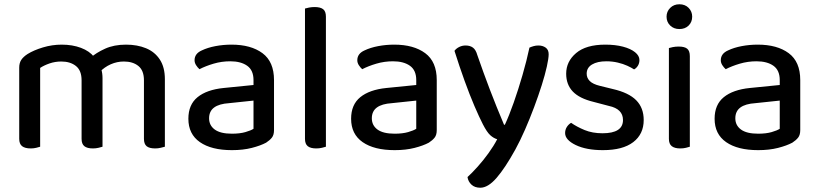

<svg xmlns="http://www.w3.org/2000/svg" viewBox="-20 -689 3834 899"><path d="M460 -323V-208H362V-313Q362 -359 335.5 -380Q309 -401 267 -401Q238 -401 212 -392Q186 -383 168 -371V-208H70V-372Q70 -394 79.5 -408.5Q89 -423 109 -436Q138 -454 181 -467Q224 -480 269 -480Q319 -480 359 -465Q399 -450 421 -422Q427 -415 432 -410Q437 -405 441 -397Q449 -384 454.5 -364.5Q460 -345 460 -323ZM752 -318V-208H654V-313Q654 -359 628 -380Q602 -401 560 -401Q528 -401 498.5 -388Q469 -375 446 -351L402 -417Q430 -442 472 -461Q514 -480 570 -480Q623 -480 664 -463Q705 -446 728.5 -410Q752 -374 752 -318ZM70 -259H168V-2Q162 0 150 3Q138 6 124 6Q97 6 83.5 -4.5Q70 -15 70 -39ZM362 -259H460V-2Q454 0 441.5 3Q429 6 415 6Q388 6 375 -4.5Q362 -15 362 -39ZM654 -259H752V-2Q745 0 732.5 3Q720 6 707 6Q679 6 666.5 -4.5Q654 -15 654 -39Z M1066 -63Q1103 -63 1129 -70.5Q1155 -78 1167 -86V-218L1053 -206Q1006 -203 982.5 -185.5Q959 -168 959 -135Q959 -102 985.5 -82.5Q1012 -63 1066 -63ZM1064 -480Q1155 -480 1209 -440Q1263 -400 1263 -314V-80Q1263 -57 1253 -44.5Q1243 -32 1226 -21Q1200 -7 1159 3.5Q1118 14 1066 14Q970 14 916 -23.5Q862 -61 862 -133Q862 -199 905 -234Q948 -269 1027 -277L1167 -291V-314Q1167 -360 1137.5 -381Q1108 -402 1058 -402Q1018 -402 980.5 -391Q943 -380 914 -365Q905 -373 898 -384Q891 -395 891 -407Q891 -438 925 -453Q952 -466 988.5 -473Q1025 -480 1064 -480Z M1408 -264 1506 -254V-2Q1500 0 1487.5 3Q1475 6 1461 6Q1434 6 1421 -4.5Q1408 -15 1408 -39ZM1506 -206 1408 -215V-649Q1414 -651 1426.5 -653.5Q1439 -656 1453 -656Q1480 -656 1493 -646Q1506 -636 1506 -611Z M1828 -63Q1865 -63 1891 -70.5Q1917 -78 1929 -86V-218L1815 -206Q1768 -203 1744.5 -185.5Q1721 -168 1721 -135Q1721 -102 1747.5 -82.5Q1774 -63 1828 -63ZM1826 -480Q1917 -480 1971 -440Q2025 -400 2025 -314V-80Q2025 -57 2015 -44.5Q2005 -32 1988 -21Q1962 -7 1921 3.5Q1880 14 1828 14Q1732 14 1678 -23.5Q1624 -61 1624 -133Q1624 -199 1667 -234Q1710 -269 1789 -277L1929 -291V-314Q1929 -360 1899.5 -381Q1870 -402 1820 -402Q1780 -402 1742.5 -391Q1705 -380 1676 -365Q1667 -373 1660 -384Q1653 -395 1653 -407Q1653 -438 1687 -453Q1714 -466 1750.5 -473Q1787 -480 1826 -480Z M2241 -107Q2224 -140 2201.5 -192.5Q2179 -245 2155 -311.5Q2131 -378 2108 -451Q2116 -462 2130 -469Q2144 -476 2160 -476Q2181 -476 2194.5 -466Q2208 -456 2215 -431Q2243 -350 2273.5 -270Q2304 -190 2340 -105H2344Q2364 -148 2385.5 -209Q2407 -270 2426.5 -337.5Q2446 -405 2459 -466Q2468 -470 2478.5 -473Q2489 -476 2501 -476Q2521 -476 2535 -466Q2549 -456 2549 -435Q2549 -416 2540.5 -377.5Q2532 -339 2516.5 -290Q2501 -241 2481 -187.5Q2461 -134 2438.5 -82.5Q2416 -31 2393 11Q2345 98 2305 144Q2265 190 2229 190Q2203 190 2187.5 175.5Q2172 161 2169 140Q2190 121 2216.5 91.5Q2243 62 2267.5 28Q2292 -6 2308 -37Q2291 -42 2275.5 -56Q2260 -70 2241 -107Z M2994 -127Q2994 -61 2945 -23.5Q2896 14 2803 14Q2725 14 2675.5 -10Q2626 -34 2626 -66Q2626 -81 2633.5 -93.5Q2641 -106 2654 -114Q2681 -95 2717.5 -80Q2754 -65 2801 -65Q2897 -65 2897 -127Q2897 -153 2880.5 -169.5Q2864 -186 2831 -193L2759 -212Q2693 -228 2662 -260.5Q2631 -293 2631 -344Q2631 -401 2677.5 -440.5Q2724 -480 2814 -480Q2861 -480 2897 -470.5Q2933 -461 2953.5 -444.5Q2974 -428 2974 -408Q2974 -393 2967 -381.5Q2960 -370 2949 -364Q2937 -372 2917.5 -381Q2898 -390 2872.5 -396Q2847 -402 2819 -402Q2777 -402 2752 -387Q2727 -372 2727 -344Q2727 -324 2741.5 -309.5Q2756 -295 2789 -287L2850 -272Q2924 -255 2959 -219.5Q2994 -184 2994 -127Z M3101 -611Q3101 -635 3118 -652Q3135 -669 3161 -669Q3188 -669 3204.5 -652Q3221 -635 3221 -611Q3221 -586 3204.5 -569.5Q3188 -553 3161 -553Q3135 -553 3118 -569.5Q3101 -586 3101 -611ZM3112 -264H3210V-2Q3204 0 3192 3Q3180 6 3165 6Q3139 6 3125.5 -4.5Q3112 -15 3112 -39ZM3210 -215H3112V-464Q3118 -466 3130.5 -468.5Q3143 -471 3158 -471Q3185 -471 3197.5 -461Q3210 -451 3210 -426Z M3530 -63Q3567 -63 3593 -70.5Q3619 -78 3631 -86V-218L3517 -206Q3470 -203 3446.5 -185.5Q3423 -168 3423 -135Q3423 -102 3449.5 -82.5Q3476 -63 3530 -63ZM3528 -480Q3619 -480 3673 -440Q3727 -400 3727 -314V-80Q3727 -57 3717 -44.5Q3707 -32 3690 -21Q3664 -7 3623 3.5Q3582 14 3530 14Q3434 14 3380 -23.5Q3326 -61 3326 -133Q3326 -199 3369 -234Q3412 -269 3491 -277L3631 -291V-314Q3631 -360 3601.5 -381Q3572 -402 3522 -402Q3482 -402 3444.5 -391Q3407 -380 3378 -365Q3369 -373 3362 -384Q3355 -395 3355 -407Q3355 -438 3389 -453Q3416 -466 3452.5 -473Q3489 -480 3528 -480Z"/></svg>

Font: Baloo Tamma 2 Medium
Style: Regular
Weight: 500
Designer: Divya Kowshik, Shuchita Grover and Ek Type
Foundry: Ek Type
Version: Version 1.700